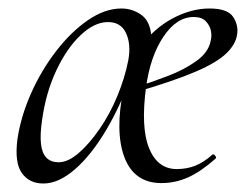

<svg xmlns="http://www.w3.org/2000/svg" viewBox="-20 -419 581 452"><path d="M82 13Q49 13 31.5 -11.5Q14 -36 21 -91Q29 -145 53 -199Q77 -253 112 -298.5Q147 -344 187 -371.5Q227 -399 266 -399Q291 -399 312 -384.5Q333 -370 336 -336Q325 -313 313 -291.5Q301 -270 291 -246Q265 -172 230 -113Q195 -54 156.5 -20.5Q118 13 82 13ZM118 -37Q140 -37 165 -58.5Q190 -80 214.5 -115.5Q239 -151 256.5 -193.5Q274 -236 282 -277Q289 -315 276.5 -341.5Q264 -368 232 -367Q201 -366 169 -335.5Q137 -305 112.5 -253Q88 -201 79 -136Q74 -102 76.5 -80Q79 -58 89.5 -47.5Q100 -37 118 -37ZM360 12Q296 12 273 -48.5Q250 -109 271 -211L307 -305Q342 -352 386 -375.5Q430 -399 473 -399Q516 -399 529 -379Q542 -359 538 -337Q535 -315 513 -293.5Q491 -272 441 -250.5Q391 -229 303 -203L304 -215Q338 -226 376 -240.5Q414 -255 442.5 -275.5Q471 -296 476 -323Q479 -334 476.5 -346.5Q474 -359 464.5 -369Q455 -379 436 -379Q396 -379 365 -333Q334 -287 324 -215Q311 -119 331 -70Q351 -21 396 -21Q420 -21 440 -29Q460 -37 480 -55Q482 -57 486 -53Q490 -49 488 -46Q453 -15 423 -1.5Q393 12 360 12Z"/></svg>

Font: Cormorant
Style: Italic
Weight: 400
Italic angle: -10°
Designer: Christian Thalmann (Catharsis Fonts)
Foundry: Catharsis Fonts
Version: Version 4.000